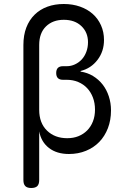

<svg xmlns="http://www.w3.org/2000/svg" viewBox="-20 -760 640 960"><path d="M136 180Q116 180 106.5 170.5Q97 161 97 140V-535Q97 -584 111.5 -622Q126 -660 153 -686.5Q180 -713 217 -726.5Q254 -740 299 -740Q343 -740 380 -727Q417 -714 443.5 -690.5Q470 -667 485 -633.5Q500 -600 500 -560Q500 -503 467.5 -460.5Q435 -418 383 -405V-402Q417 -397 445 -380Q473 -363 493 -337.5Q513 -312 524 -278.5Q535 -245 535 -208Q535 -159 519.5 -119Q504 -79 476.5 -50.5Q449 -22 410 -6Q371 10 325 10Q264 10 225 -20Q186 -50 176 -103V140Q176 161 166.5 170.5Q157 180 136 180ZM295 -429H314Q335 -429 354.5 -438Q374 -447 388.5 -462.5Q403 -478 411.5 -500.5Q420 -523 420 -549Q420 -598 387 -629.5Q354 -661 299 -661Q244 -661 210 -628Q176 -595 176 -535V-211Q176 -145 215 -107Q254 -69 316 -69Q347 -69 372 -79Q397 -89 415.5 -107.5Q434 -126 444.5 -152.5Q455 -179 455 -212Q455 -245 444.5 -272.5Q434 -300 415.5 -319.5Q397 -339 371 -350Q345 -361 314 -361H295Q278 -361 269.5 -369.5Q261 -378 261 -395Q261 -412 269.5 -420.5Q278 -429 295 -429Z"/></svg>

Font: Maple Mono NL Light
Style: Regular
Weight: 300
Monospace: yes
Designer: subframe7536
Version: Version 7.000